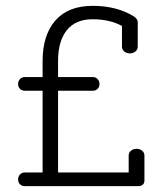

<svg xmlns="http://www.w3.org/2000/svg" viewBox="-20 -638 561 658"><path d="M452 -563V-478Q452 -468 444 -461.5Q436 -455 425 -455Q414 -455 406 -461.5Q398 -468 398 -478V-549Q356 -572 297.5 -572Q239 -572 209 -534.5Q179 -497 179 -430V-374H298Q308 -374 314.5 -367Q321 -360 321 -350Q321 -340 314.5 -333.5Q308 -327 298 -327H179V-47H421V-105Q421 -115 429 -121.5Q437 -128 448 -128Q459 -128 467 -121.5Q475 -115 475 -105V-20Q475 0 452 0H65Q55 0 48.5 -6.5Q42 -13 42 -23Q42 -33 48.5 -40Q55 -47 65 -47H126V-327H65Q55 -327 48.5 -333.5Q42 -340 42 -350Q42 -360 48.5 -367Q55 -374 65 -374H126V-429Q126 -518 170 -568Q214 -618 297.5 -618Q381 -618 440 -581Q452 -572 452 -563Z"/></svg>

Font: Flamenco
Style: Regular
Weight: 400
Designer: Luciano Vergara
Foundry: Luciano Vergara
Version: Version 1.003